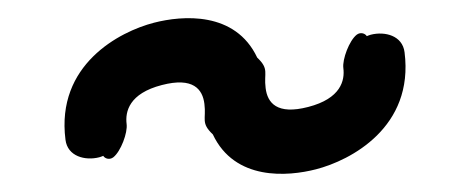

<svg xmlns="http://www.w3.org/2000/svg" viewBox="-20 -435 519 212"><path d="M264 -371.4C239.8 -422.8 181.3 -418 150 -409.9C111.9 -400.1 41.7 -363.5 52.3 -280.7C54.6 -262.2 74.1 -257.4 89.5 -261.3C91 -261.7 92.5 -262.3 94 -262.9C95.9 -259.8 101 -258.2 105.1 -261.3C113.4 -267.8 121.1 -288.5 119.8 -298.1C118.1 -311.8 122.6 -331.8 158.7 -341.1C193.3 -350.1 203.7 -336.5 205.7 -320.3C207.9 -303.2 201.4 -299.5 215 -286.6C239.2 -235.2 297.7 -240 329 -248.1C367.1 -257.9 437.3 -294.5 426.7 -377.3C424.4 -395.8 404.9 -400.6 389.5 -396.7C388 -396.3 386.5 -395.7 385 -395.1C383.1 -398.2 378 -399.8 373.9 -396.7C365.6 -390.2 357.9 -369.5 359.1 -359.9C360.9 -346.2 356.4 -326.2 320.3 -316.9C285.7 -307.9 275.3 -321.5 273.3 -337.7C271.1 -354.8 277.6 -358.5 264 -371.4Z"/></svg>

Font: Hi.
Style: Bold
Weight: 400
Designer: Mew Too, Robert Jablonski
Foundry: Cannot Into Space Fonts
Version: Version 1.996